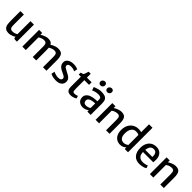

<svg xmlns="http://www.w3.org/2000/svg" viewBox="483 -2655 4506 4506"><g transform="rotate(45 2735.5 -402.5)"><path d="M242 8Q187.5 8 154 -9Q120.5 -26 103 -57.8Q85.5 -89.5 79.2 -133.5Q73 -177.5 73 -231V-557H188V-232Q188 -166 198.2 -135Q208.5 -104 230.2 -95Q252 -86 287 -86Q307.5 -86 330.8 -92.2Q354 -98.5 374.5 -107.2Q395 -116 407 -124V-557H522V8H469Q446 8 432.5 1.2Q419 -5.5 419 -33V-72L421 -50Q398.5 -35 368.2 -21.8Q338 -8.5 305 -0.2Q272 8 242 8Z M694 0V-556H797.5L798 -497Q818.5 -511 849.2 -526.5Q880 -542 916 -553Q952 -564 988 -565Q1048 -567 1084.5 -546.5Q1121 -526 1137.8 -478Q1154.5 -430 1154.5 -348.5V0H1039.5V-341.5Q1039.5 -387 1031.8 -415.8Q1024 -444.5 1003 -457.5Q982 -470.5 941 -468.5Q915 -468 878.2 -455.8Q841.5 -443.5 809 -419V0ZM1148.5 -418.5 1124 -491.5Q1143.5 -508 1175.8 -524.5Q1208 -541 1246.8 -552.8Q1285.5 -564.5 1325 -565Q1384.5 -566 1422 -546Q1459.5 -526 1477.2 -478.2Q1495 -430.5 1495 -349V0H1379.5V-341.5Q1379.5 -387 1372.2 -415.8Q1365 -444.5 1344.2 -457.5Q1323.5 -470.5 1282 -468.5Q1253 -468 1216 -454.2Q1179 -440.5 1148.5 -418.5Z M1629 -33 1645 -118Q1652.5 -112.5 1676.2 -103.2Q1700 -94 1733.2 -86.2Q1766.5 -78.5 1802 -78Q1850 -77.5 1875 -94.5Q1900 -111.5 1900 -142Q1900 -163.5 1885 -179.5Q1870 -195.5 1843.8 -209.2Q1817.5 -223 1784 -238Q1739 -258.5 1704.5 -282.5Q1670 -306.5 1650.8 -339Q1631.5 -371.5 1632 -417Q1633 -466.5 1660.8 -499.2Q1688.5 -532 1734.5 -548Q1780.5 -564 1837 -564Q1889.5 -564 1929 -553.2Q1968.5 -542.5 1981 -535L1964 -448Q1955 -455.5 1936.2 -462.8Q1917.5 -470 1893 -474.5Q1868.5 -479 1843 -479Q1792 -479 1766 -464.2Q1740 -449.5 1739 -423Q1738.5 -386.5 1764.2 -368.5Q1790 -350.5 1826 -333Q1877.5 -308 1919 -283.8Q1960.5 -259.5 1984.8 -228.2Q2009 -197 2009 -151Q2009 -73 1955.5 -32.5Q1902 8 1809 8Q1770.5 8 1734.2 2Q1698 -4 1670.2 -13.5Q1642.5 -23 1629 -33Z M2298 8Q2258.5 8 2228.5 -4.5Q2198.5 -17 2181.8 -48.8Q2165 -80.5 2165 -139V-472H2093V-534Q2130 -544.5 2149.5 -551.8Q2169 -559 2178 -583Q2182 -594 2187 -609.2Q2192 -624.5 2198 -643.2Q2204 -662 2211 -684H2280V-557H2436V-472H2280V-200Q2280 -146 2284.8 -121.2Q2289.5 -96.5 2302.8 -89.8Q2316 -83 2342 -83Q2356 -83 2374.2 -86.2Q2392.5 -89.5 2409.2 -94.5Q2426 -99.5 2435 -105L2454 -39Q2439 -27.5 2413.8 -16.8Q2388.5 -6 2358.2 1Q2328 8 2298 8Z M2698 8Q2648 8 2609.2 -11.8Q2570.5 -31.5 2548.2 -67.8Q2526 -104 2526 -153.5Q2526 -207 2554.8 -244.2Q2583.5 -281.5 2632 -302.5Q2664 -315.5 2701.5 -323.2Q2739 -331 2776.5 -334.2Q2814 -337.5 2846 -337.5L2870 -307L2846 -266.5Q2826.5 -266.5 2799.2 -263.8Q2772 -261 2745.5 -255.2Q2719 -249.5 2700.5 -240.5Q2675 -229 2658 -211Q2641 -193 2641 -161Q2641 -119 2664.2 -97.5Q2687.5 -76 2733.5 -76Q2757 -76 2781 -83Q2805 -90 2822.8 -99Q2840.5 -108 2846 -114.5L2869 -90L2852.5 -47Q2830.5 -27 2789 -9.5Q2747.5 8 2698 8ZM2961.5 0H2852.5V-83H2846V-390Q2846 -439 2820.2 -454.8Q2794.5 -470.5 2747 -470.5Q2715.5 -470.5 2682 -464.2Q2648.5 -458 2620.5 -448.8Q2592.5 -439.5 2577.5 -430L2550.5 -513Q2562 -520 2594.8 -532.5Q2627.5 -545 2671.2 -555.2Q2715 -565.5 2758 -565.5Q2820.5 -565.5 2866.2 -551Q2912 -536.5 2936.8 -497.2Q2961.5 -458 2961.5 -383.5ZM2634.5 -651Q2606.5 -651 2587 -669Q2567.5 -687 2567.5 -717.5Q2567.5 -749.5 2592.2 -771.5Q2617 -793.5 2646 -793.5Q2680 -793.5 2696 -774Q2712 -754.5 2712 -726.5Q2712 -693 2688.8 -672Q2665.5 -651 2634.5 -651ZM2860.5 -651Q2833 -651 2813.2 -669Q2793.5 -687 2793.5 -717.5Q2793.5 -749.5 2818 -771.5Q2842.5 -793.5 2872 -793.5Q2906.5 -793.5 2922.2 -774Q2938 -754.5 2938 -726.5Q2938 -693 2914.8 -672Q2891.5 -651 2860.5 -651Z M3125 0V-556H3228.5L3229 -497Q3249.5 -511 3280.8 -526.5Q3312 -542 3348.2 -553Q3384.5 -564 3420.5 -565Q3510 -567.5 3549 -518.8Q3588 -470 3588 -347.5V0H3472V-341.5Q3472 -411.5 3453.2 -442Q3434.5 -472.5 3372 -469Q3354.5 -468.5 3331.8 -462.8Q3309 -457 3285.2 -446.2Q3261.5 -435.5 3240 -419V0Z M4092 0V-74L4086 -77V-471L4090 -474L4086 -584V-813H4201V0ZM3936.5 8Q3878 8 3827.8 -21Q3777.5 -50 3746.8 -109Q3716 -168 3716 -258.5Q3716 -349 3751 -417.8Q3786 -486.5 3848.8 -525.2Q3911.5 -564 3996 -564Q4047.5 -564 4082.5 -551.8Q4117.5 -539.5 4127 -531L4086 -457.5Q4071 -470.5 4046.2 -475.5Q4021.5 -480.5 3987.5 -480.5Q3945 -480.5 3910.8 -457Q3876.5 -433.5 3856 -387Q3835.5 -340.5 3835 -272Q3833.5 -174 3869 -128.5Q3904.5 -83 3968.5 -83Q4007.5 -83 4038.2 -97.5Q4069 -112 4086 -125.5L4105 -68.5Q4093 -56 4073 -38Q4053 -20 4020 -6Q3987 8 3936.5 8Z M4581 8Q4461 8 4396 -68Q4331 -144 4331 -279Q4331 -360 4359.8 -424Q4388.5 -488 4444.8 -525.5Q4501 -563 4583 -564Q4625 -565 4662 -552Q4699 -539 4727.5 -512.8Q4756 -486.5 4772.8 -446.5Q4789.5 -406.5 4791 -353Q4791 -321.5 4790.5 -296.8Q4790 -272 4786 -253H4398L4408 -326H4683Q4685.5 -366 4678.2 -401.8Q4671 -437.5 4647.2 -459.8Q4623.5 -482 4577 -482Q4538 -482 4507 -460.2Q4476 -438.5 4459 -387Q4442 -335.5 4445 -246Q4448 -183 4470.5 -146.5Q4493 -110 4529.5 -94.5Q4566 -79 4611 -79Q4630 -79 4657.5 -83.2Q4685 -87.5 4710.8 -94.2Q4736.5 -101 4750 -109L4772 -43Q4753.5 -28 4721.8 -16.5Q4690 -5 4653 1.5Q4616 8 4581 8Z M4926 0V-556H5029.5L5030 -497Q5050.5 -511 5081.8 -526.5Q5113 -542 5149.2 -553Q5185.5 -564 5221.5 -565Q5311 -567.5 5350 -518.8Q5389 -470 5389 -347.5V0H5273V-341.5Q5273 -411.5 5254.2 -442Q5235.5 -472.5 5173 -469Q5155.5 -468.5 5132.8 -462.8Q5110 -457 5086.2 -446.2Q5062.5 -435.5 5041 -419V0Z"/></g></svg>

Font: Tracken
Style: Regular
Weight: 400
Designer: Eben Sorkin
Foundry: Eben Sorkin
Version: Version 2.001